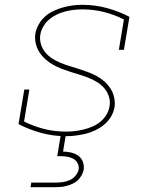

<svg xmlns="http://www.w3.org/2000/svg" viewBox="-20 -558 640 798"><path d="M254 8Q201 8 151.5 -5.5Q102 -19 57 -42L81 -186H102L80 -53Q120 -33 163.5 -22Q207 -11 254 -11Q272 -11 290 -13Q308 -15 326.5 -19.5Q345 -24 363 -31.5Q381 -39 396 -51Q411 -63 421.5 -80Q432 -97 435 -115Q439 -136 433 -155.5Q427 -175 414.5 -190Q402 -205 385.5 -215.5Q369 -226 350.5 -233.5Q332 -241 312.5 -247Q293 -253 274 -259Q255 -265 236.5 -272Q218 -279 200.5 -289Q183 -299 168.5 -312Q154 -325 143.5 -341.5Q133 -358 128.5 -378Q124 -398 127 -419Q131 -439 141.5 -457.5Q152 -476 168 -490Q184 -504 203.5 -513Q223 -522 243 -527.5Q263 -533 282.5 -535.5Q302 -538 322 -538Q375 -538 424.5 -524.5Q474 -511 518 -488L495 -351H474L495 -477Q456 -497 412.5 -508Q369 -519 322 -519Q305 -519 287 -517Q269 -515 251.5 -510.5Q234 -506 217 -498Q200 -490 185.5 -478Q171 -466 161 -449.5Q151 -433 148 -416Q144 -395 150 -375Q156 -355 168.5 -340Q181 -325 197.5 -314.5Q214 -304 232.5 -296.5Q251 -289 270.5 -283Q290 -277 309 -271Q328 -265 346.5 -258Q365 -251 382.5 -241.5Q400 -232 414.5 -219Q429 -206 439.5 -189.5Q450 -173 454.5 -153Q459 -133 456 -112Q452 -91 441 -72.5Q430 -54 413 -40Q396 -26 376 -16.5Q356 -7 335.5 -2Q315 3 294.5 5.5Q274 8 254 8ZM107 220 110 201H210Q225 201 240 199Q255 197 269 191Q283 185 293.5 172.5Q304 160 307 146Q309 132 302 119.5Q295 107 283 101Q271 95 257 93Q243 91 229 91H218L233 0H254L242 72Q259 72 275.5 76Q292 80 305 89Q318 98 324 113.5Q330 129 328 146Q326 158 319.5 170Q313 182 303.5 191Q294 200 282 205.5Q270 211 257.5 214.5Q245 218 232.5 219Q220 220 207 220Z"/></svg>

Font: Iosevka Slab Thin Extended
Style: Italic
Weight: 100
Width: 7
Italic angle: -9°
Monospace: yes
Designer: Belleve Invis
Foundry: Belleve Invis
Version: Version 11.1.0; ttfautohint (v1.8.3)